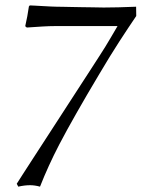

<svg xmlns="http://www.w3.org/2000/svg" viewBox="-20 -697 540 717"><path d="M48.3 0 42.5 -10.7Q47.9 -19.5 64.2 -44.7Q80.6 -69.8 103.5 -105.5Q126.5 -141.1 154.3 -183.8Q182.1 -226.6 210.7 -270.8Q239.3 -314.9 266.8 -357.4Q294.4 -399.9 316.7 -434.3Q338.9 -468.8 354.2 -492.4Q369.6 -516.1 373.5 -522.9Q382.8 -538.1 394 -557.1Q405.3 -576.2 418.9 -599.6H184.6Q165 -599.6 139.4 -598.1Q113.8 -596.7 80.1 -594.2L74.2 -599.1Q78.6 -618.2 82 -636.5Q85.4 -654.8 87.9 -672.9L91.3 -676.8Q95.2 -676.8 109.1 -676Q123 -675.3 139.6 -674.3Q156.2 -673.3 171.4 -672.6Q186.5 -671.9 192.9 -671.9Q199.7 -671.9 214.4 -671.6Q229 -671.4 247.3 -670.9Q265.6 -670.4 285.2 -670.2Q304.7 -669.9 321.8 -669.7Q338.9 -669.4 351.3 -669.2Q363.8 -668.9 367.2 -668.9Q416 -668.9 488.3 -671.9L488.8 -637.2Q459.5 -594.2 425 -541Q390.6 -487.8 351.1 -420.9Q303.2 -340.8 265.9 -275.1Q228.5 -209.5 200.7 -156.2Q180.2 -116.7 162.6 -78.1Q145 -39.6 129.4 0Q109.4 -5.4 92.3 -5.4Q72.3 -5.4 48.3 0Z"/></svg>

Font: XB Kayhan
Style: Italic
Weight: 400
Italic angle: -12°
Designer: Behnam
Foundry: Irmug
Version: Version 7.300 2009